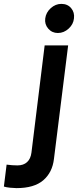

<svg xmlns="http://www.w3.org/2000/svg" viewBox="-104 -739 410 989"><path d="M-19 230Q-31 230 -51.5 228Q-72 226 -84 222L-70 109Q-58 111 -41 112Q-24 113 -14 113Q17 113 35.5 96Q54 79 58 47L126 -505H247L174 79Q166 149 119 189.5Q72 230 -19 230ZM194 -569Q164 -569 144.5 -591.5Q125 -614 129 -644Q133 -675 157.5 -697Q182 -719 212 -719Q244 -719 262.5 -697Q281 -675 277 -644Q274 -614 249.5 -591.5Q225 -569 194 -569Z"/></svg>

Font: Inclusive Sans SemiBold
Style: Italic
Weight: 600
Italic angle: -7°
Designer: Olivia King
Foundry: Olivia King
Version: Version 2.004